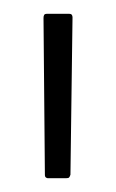

<svg xmlns="http://www.w3.org/2000/svg" viewBox="-20 -728 168 278"><path d="M49 -470Q48 -470 46.5 -471Q45 -472 45 -475L43 -702Q43 -705 44 -706.5Q45 -708 48 -708H80Q83 -708 84 -706.5Q85 -705 85 -703L82 -475Q81 -472 80 -471Q79 -470 76 -470Z"/></svg>

Font: Glory ExtraLight
Style: Regular
Weight: 250
Version: Version 1.011